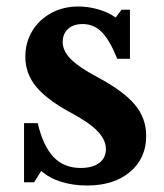

<svg xmlns="http://www.w3.org/2000/svg" viewBox="-20 -561 506 591"><path d="M107 -35 85 0H54V-182H96Q113 -111 145 -77.5Q177 -44 228 -44Q265 -44 285.5 -59.5Q306 -75 306 -102Q306 -130 281 -156.5Q256 -183 200 -213Q124 -254 91 -294.5Q58 -335 58 -386Q58 -431 79.5 -466Q101 -501 138 -521Q175 -541 221 -541Q252 -541 283 -532Q314 -523 336 -507L354 -531H380V-380H341Q318 -437 293.5 -462Q269 -487 234 -487Q206 -487 189.5 -472Q173 -457 173 -432Q173 -404 198 -379Q223 -354 279 -324Q360 -281 395 -239Q430 -197 430 -143Q430 -74 380.5 -32Q331 10 248 10Q205 10 168 -1.5Q131 -13 107 -35Z"/></svg>

Font: Libre Baskerville
Style: Bold
Weight: 700
Designer: Pablo Impallari, Rodrigo Fuenzalida
Foundry: Pablo Impallari, Rodrigo Fuenzalida
Version: Version 1.051; ttfautohint (v1.8.4.7-5d5b)